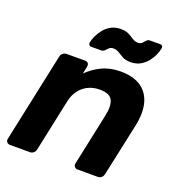

<svg xmlns="http://www.w3.org/2000/svg" viewBox="-131 -840 895 952"><g transform="rotate(20 316.5 -364.0)"><path d="M25 0Q15 0 9 -7Q3 -14 5 -25L105 -495Q107 -506 116 -513Q125 -520 135 -520H233Q244 -520 249 -513Q254 -506 252 -495L244 -456Q275 -488 318.5 -509Q362 -530 417 -530Q483 -530 523.5 -503.5Q564 -477 578.5 -426.5Q593 -376 578 -304L518 -25Q516 -14 507.5 -7Q499 0 488 0H382Q372 0 366 -7Q360 -14 362 -25L420 -298Q432 -354 417.5 -382Q403 -410 351 -410Q300 -410 264.5 -380.5Q229 -351 218 -298L160 -25Q158 -14 149.5 -7Q141 0 131 0ZM446 -590Q420 -590 403.5 -599Q387 -608 374 -616.5Q361 -625 344 -625Q331 -625 323 -618Q315 -611 308 -603Q301 -595 290 -595H237Q230 -595 226 -600.5Q222 -606 223 -612Q226 -628 235 -647.5Q244 -667 258.5 -685.5Q273 -704 295 -716Q317 -728 345 -728Q373 -728 389 -719.5Q405 -711 418.5 -702Q432 -693 448 -693Q462 -693 469.5 -701Q477 -709 483.5 -716.5Q490 -724 501 -724H554Q563 -724 566.5 -718.5Q570 -713 568 -706Q565 -690 556.5 -670.5Q548 -651 533 -632.5Q518 -614 496.5 -602Q475 -590 446 -590Z"/></g></svg>

Font: Rubik Light SemiBold
Style: Italic
Weight: 600
Italic angle: -12°
Version: Version 2.104